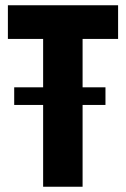

<svg xmlns="http://www.w3.org/2000/svg" viewBox="-20 -710 479 730"><path d="M429 -562V-690H10V-562H144V-378H34V-311H144V0H294V-311H381V-378H294V-562Z"/></svg>

Font: Decalotype
Style: Bold
Weight: 700
Designer: Alfredo Marco Pradil
Foundry: Alfredo Marco Pradil
Version: Version 1.0